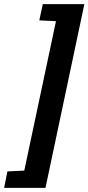

<svg xmlns="http://www.w3.org/2000/svg" viewBox="-77 -763 430 933"><path d="M-57 150 -41 70 41 66 195 -660 114 -664 131 -743H333L144 150Z"/></svg>

Font: Saira Condensed
Style: Bold Italic
Weight: 700
Width: 3
Italic angle: -12°
Designer: Hector Gatti with collaboration of the Omnibus-Type team
Foundry: Omnibus-Type
Version: Version 1.101